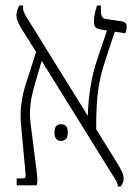

<svg xmlns="http://www.w3.org/2000/svg" viewBox="-20 -667 505 691"><path d="M40 0H112C116 -14 115 -27 111 -58L90 -224C83 -274 93 -323 108 -373L130 -448L387 -34C398 -17 404 -9 404 4H414C420 -3 425 -13 425 -24C425 -41 415 -58 400 -83L326 -202C326 -324 336 -379 357 -443L393 -553L431 -547C434 -556 436 -563 436 -571C436 -583 430 -588 419 -590L366 -598C348 -600 343 -606 343 -632V-647H329C322 -625 318 -606 318 -589C318 -571 324 -564 342 -561L365 -557L328 -447C311 -397 298 -325 296 -250L77 -603C69 -616 63 -626 63 -640V-647H49C44 -636 39 -624 39 -612C39 -599 44 -586 56 -566L110 -480L75 -371C56 -315 51 -265 56 -215L72 -41C73 -28 71 -25 60 -25H40ZM176 -190C176 -173 182 -160 199 -160C219 -160 224 -173 224 -190C224 -207 219 -220 199 -220C182 -220 176 -207 176 -190Z"/></svg>

Font: Noto Serif Hebrew Condensed ExtraLight
Style: Regular
Weight: 200
Width: 3
Designer: Monotype Design Team
Foundry: Monotype Imaging Inc.
Version: Version 2.004